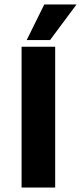

<svg xmlns="http://www.w3.org/2000/svg" viewBox="-20 -843 364 863"><path d="M324 -823 205 -663H100L179 -823ZM228 -633V0H77V-633Z"/></svg>

Font: Tajawal Black
Style: Regular
Weight: 900
Designer: Boutros Fonts
Foundry: Created by Boutros International 2017
Version: Version 1.700